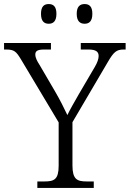

<svg xmlns="http://www.w3.org/2000/svg" viewBox="-28 -926 639 946"><path d="M389 -809C411 -809 427 -821 427 -858C427 -895 411 -906 389 -906C367 -906 350 -895 350 -858C350 -821 367 -809 389 -809ZM212 -809C234 -809 250 -821 250 -858C250 -895 234 -906 212 -906C190 -906 174 -895 174 -858C174 -821 190 -809 212 -809ZM156 0H434V-32H399C352 -32 329 -42 329 -111V-324L503 -620C532 -670 546 -682 581 -682H591V-714H370V-682H408C445 -682 458 -671 458 -650C458 -636 452 -618 439 -596L361 -463C337 -421 315 -383 304 -359C288 -393 267 -435 243 -476L167 -606C156 -623 146 -641 146 -657C146 -671 152 -682 188 -682H223V-714H-8V-682H3C42 -682 52 -672 75 -634L261 -323V-109C261 -41 238 -32 191 -32H156Z"/></svg>

Font: Noto Serif Bengali Light
Style: Regular
Weight: 300
Designer: Juan Bruce, Universal Thirst, Indian Type Foundry and the Monotype Design Team.
Foundry: Monotype Imaging Inc.
Version: Version 2.003